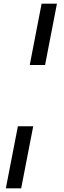

<svg xmlns="http://www.w3.org/2000/svg" viewBox="-20 -780 348 1052"><path d="M208 -760H292L227 -424H143ZM162 -88 96 252H12L78 -88Z"/></svg>

Font: Kufam
Style: Italic
Weight: 400
Italic angle: -11°
Designer: Artur Schmal
Foundry: Original Type
Version: Version 1.301; ttfautohint (v1.8.3)